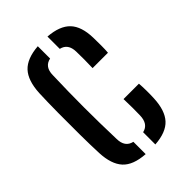

<svg xmlns="http://www.w3.org/2000/svg" viewBox="-187 -686 772 772"><g transform="rotate(-45 199.0 -300.0)"><path d="M46 -128.5Q44 -174.5 43.5 -236Q43 -297.5 43.5 -360Q44 -422.5 46 -470Q49.5 -537.5 79.5 -569.8Q109.5 -602 175 -607V-537Q136 -529 135.5 -482Q132.5 -389.5 132.5 -302Q132.5 -214.5 135.5 -119.5Q136 -72 175 -63.5V6.5Q108 2 78.5 -30.5Q49 -63 46 -128.5ZM268.5 -389Q269.5 -411.5 269.5 -437.2Q269.5 -463 269 -482.5Q268 -528.5 230 -537V-607Q295.5 -602 325.5 -570.2Q355.5 -538.5 357 -473Q357.5 -453.5 357.5 -429.8Q357.5 -406 356 -389ZM230 6.5V-63Q268 -71.5 269 -120Q269.5 -140 269.5 -161.5Q269.5 -183 268.5 -213H356Q357.5 -196.5 357.8 -171.2Q358 -146 357 -128.5Q354 -62.5 324.5 -30.2Q295 2 230 6.5Z"/></g></svg>

Font: Big Shoulders Stencil Text Medium
Style: Regular
Weight: 500
Designer: Patric King
Foundry: XO Type Co
Version: Version 1.000